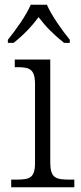

<svg xmlns="http://www.w3.org/2000/svg" viewBox="-20 -786 342 806"><path d="M13 -619V-606H37C81 -641 112 -674 142 -714C172 -674 205 -641 249 -606H273V-619C242 -657 196 -721 177 -766H109C90 -721 44 -657 13 -619ZM27 0H292V-32H272C213 -32 191 -39 191 -105V-536H42V-504H52C103 -504 127 -497 127 -433V-102C127 -38 104 -32 47 -32H27Z"/></svg>

Font: Noto Serif Georgian Light
Style: Regular
Weight: 300
Designer: Monotype Design Team, Akaki Razmadze
Foundry: Google LLC
Version: Version 2.003